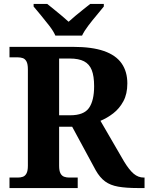

<svg xmlns="http://www.w3.org/2000/svg" viewBox="-20 -951 751 971"><path d="M28 0V-53H70Q84 -53 95.5 -57Q107 -61 114 -74Q121 -87 121 -113V-600Q121 -627 114 -640Q107 -653 95.5 -657Q84 -661 70 -661H28V-714H350Q445 -714 505.5 -693Q566 -672 595 -630.5Q624 -589 624 -529Q624 -476 604 -439Q584 -402 553 -378Q522 -354 488 -340L607 -135Q633 -92 656 -72.5Q679 -53 707 -53H711V0H678Q618 0 578 -7Q538 -14 511.5 -33.5Q485 -53 464 -90L345 -310H279V-113Q279 -87 286 -74Q293 -61 305 -57Q317 -53 330 -53H373V0ZM335 -368Q404 -368 430 -405Q456 -442 456 -515Q456 -566 444 -596.5Q432 -627 405 -641Q378 -655 333 -655H279V-368ZM260 -771Q250 -794 229.5 -820.5Q209 -847 187.5 -873Q166 -899 150 -918V-931H219Q233 -920 252.5 -904Q272 -888 292 -871.5Q312 -855 327 -841Q342 -855 362 -871.5Q382 -888 402 -904Q422 -920 436 -931H505V-918Q490 -899 468 -873Q446 -847 426 -820.5Q406 -794 395 -771Z"/></svg>

Font: Noto Serif Kannada
Style: Bold
Weight: 700
Version: Version 2.003